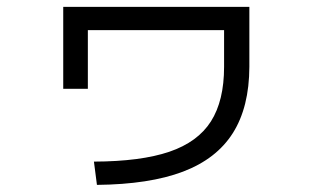

<svg xmlns="http://www.w3.org/2000/svg" viewBox="-20 -552 904 556"><path d="M628.9 -358.4V-464.8H234.4V-294.9H163.1V-532.2H702.1V-358.4Q701.7 -241.7 654.3 -166.7Q606.9 -91.8 509.8 -54.9Q412.6 -18.1 260.7 -16.6L252 -84Q387.7 -84.5 470.2 -112.5Q552.7 -140.6 590.8 -200.4Q628.9 -260.3 628.9 -358.4Z"/></svg>

Font: Pretendard GOV
Style: Regular
Weight: 400
Designer: Base glyphs from Inter by Rasmus Andersson; Hangeul glyphs from Noto Sans CJK(Source Han Sans) by Jang Soo-young and Kan
Foundry: Kil Hyung-jin
Version: Version 1.309